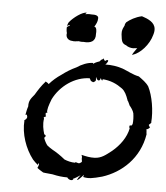

<svg xmlns="http://www.w3.org/2000/svg" viewBox="-50 -695 652 753"><g transform="rotate(5 276.5 -318.0)"><path d="M53 -203C53 -203 54 -202 54 -202C54 -202 54 -203 55 -203C51 -150 71 -93 102 -53C108 -46 115 -40 122 -34L123 -35C125 -42 126 -44 127 -36C126 -32 124 -25 122 -22C129 -16 138 -11 146 -6C156 -4 169 -4 183 -2C205 3 221 5 242 5C248 15 264 18 266 9L265 8C269 8 285 -3 293 -8C291 -5 287 0 285 3C277 16 282 15 298 -2C300 -5 304 -8 306 -11C306 -8 304 -5 304 -2C325 3 341 0 378 -10C453 -34 522 -95 537 -191C535 -194 537 -206 534 -210C540 -210 546 -216 548 -218C548 -218 546 -220 546 -221C538 -232 546 -228 550 -236C550 -237 552 -238 553 -238L552 -239C552 -238 552 -238 551 -238C555 -284 545 -343 527 -378C517 -393 502 -403 487 -414C462 -419 447 -429 421 -439C401 -446 375 -450 352 -449C358 -454 368 -469 357 -467H355C356 -466 351 -462 348 -464C346 -466 343 -472 342 -474C342 -472 343 -470 340 -469C333 -467 330 -460 328 -459H327C327 -458 314 -456 304 -447V-451C283 -451 259 -441 240 -428C220 -419 201 -407 184 -394C166 -382 151 -369 137 -353C136 -355 134 -357 132 -358C121 -365 125 -362 124 -361C108 -343 98 -327 86 -307C72 -290 64 -281 65 -259C61 -248 59 -236 57 -225C58 -225 60 -226 60 -226H63V-224C66 -218 66 -211 55 -204C55 -203 54 -203 53 -203ZM129 -220 130 -221V-222C131 -223 137 -226 138 -226V-227C137 -227 137 -230 136 -231C137 -240 132 -239 141 -241C139 -253 144 -269 154 -295C181 -349 237 -389 296 -390C296 -389 297 -387 298 -386C300 -379 305 -378 308 -377C309 -377 310 -375 310 -375C310 -376 312 -377 313 -377C325 -382 319 -390 320 -394L321 -397C323 -385 336 -377 339 -395C340 -393 341 -390 342 -388C346 -383 348 -389 348 -389C348 -389 345 -390 343 -391C379 -389 403 -377 425 -361C437 -352 444 -337 451 -317C451 -316 452 -314 452 -314H453C456 -309 458 -303 461 -297C465 -293 476 -278 478 -268C480 -254 481 -240 479 -225H478C478 -225 478 -223 477 -222C476 -217 468 -222 467 -217C467 -215 467 -209 469 -208C462 -172 438 -139 408 -114C386 -97 369 -82 342 -81C325 -80 306 -84 290 -88V-87C292 -84 293 -78 292 -73C292 -65 299 -61 285 -55H284V-54C279 -54 272 -57 268 -58V-57C268 -57 269 -56 270 -56C269 -56 268 -56 267 -55C252 -55 237 -59 225 -64C208 -78 190 -90 175 -98C169 -102 160 -107 155 -112V-111C147 -120 142 -131 138 -142C138 -142 150 -151 138 -155C138 -155 138 -156 137 -156C132 -173 127 -194 131 -217C131 -216 131 -218 129 -220ZM189 -587C192 -588 205 -596 199 -589L193 -585C193 -584 189 -583 189 -583C188 -575 189 -565 191 -559C187 -540 201 -530 214 -530C222 -528 231 -530 240 -531C245 -530 252 -529 258 -530C288 -527 307 -536 305 -566C306 -574 306 -593 296 -593C302 -603 308 -614 308 -625C310 -637 299 -641 279 -640C272 -641 264 -640 256 -639L262 -645C245 -647 210 -621 195 -602C192 -598 191 -593 189 -587ZM141 -241H144C143 -240 142 -240 141 -240C141 -240 141 -241 141 -241ZM266 9 265 11 266 10ZM405 -583V-573C408 -545 410 -537 427 -531C433 -526 444 -522 456 -522C456 -523 470 -523 471 -524C470 -522 457 -505 453 -497V-496C485 -504 519 -543 529 -581C541 -618 520 -633 498 -643C491 -645 484 -649 479 -650H478C454 -645 432 -632 419 -621C418 -619 416 -616 415 -614L414 -608C410 -601 406 -592 405 -583ZM535 -210C535 -210 536 -209 536 -209C536 -209 537 -210 537 -210Z"/></g></svg>

Font: Charger Mayhem
Style: Obl
Weight: 400
Designer: Jasper
Foundry: Cannot Into Space Fonts
Version: Version 0.98